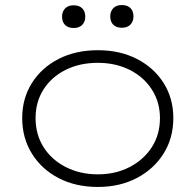

<svg xmlns="http://www.w3.org/2000/svg" viewBox="-20 -731 775 761"><path d="M368 10Q280 10 212.5 -25Q145 -60 106.5 -122Q68 -184 68 -263Q68 -341 106.5 -402Q145 -463 212.5 -497.5Q280 -532 368 -532Q455 -532 522.5 -497.5Q590 -463 628.5 -402Q667 -341 667 -263Q667 -184 628.5 -122.5Q590 -61 522.5 -25.5Q455 10 368 10ZM368 -40Q438 -40 494 -69Q550 -98 582 -148Q614 -198 614 -263Q614 -326 582 -376Q550 -426 494 -454Q438 -482 368 -482Q296 -482 240 -454Q184 -426 152.5 -376.5Q121 -327 121 -263Q121 -198 152.5 -148Q184 -98 240.5 -69Q297 -40 368 -40ZM463 -621Q441 -621 429 -633Q417 -645 417 -666Q417 -686 429 -698.5Q441 -711 463 -711Q485 -711 497 -699Q509 -687 509 -666Q509 -646 497 -633.5Q485 -621 463 -621ZM272 -620Q250 -620 238 -632Q226 -644 226 -665Q226 -685 238 -697.5Q250 -710 272 -710Q294 -710 306 -698Q318 -686 318 -665Q318 -645 306 -632.5Q294 -620 272 -620Z"/></svg>

Font: Lexend Exa ExtraLight
Style: Regular
Weight: 250
Designer: Bonnie Shaver-Troup, Thomas Jockin
Foundry: Lexend
Version: Version 1.007